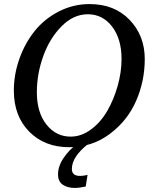

<svg xmlns="http://www.w3.org/2000/svg" viewBox="-20 -707 749 943"><path d="M691 -417Q691 -309 648.5 -211.5Q606 -114 519 -49Q432 16 320 16Q199 16 123.5 -60.5Q48 -137 48 -262Q48 -342 75.5 -419Q103 -496 151 -555.5Q199 -615 269.5 -651Q340 -687 420 -687Q542 -687 616.5 -609.5Q691 -532 691 -417ZM577 -417Q577 -516 530.5 -576.5Q484 -637 411 -637Q341 -637 282.5 -578Q224 -519 192.5 -431.5Q161 -344 161 -254Q161 -155 208 -95.5Q255 -36 327 -36Q380 -36 427.5 -71.5Q475 -107 507 -162.5Q539 -218 558 -285.5Q577 -353 577 -417ZM413 0Q333 63 333 123Q333 157 373 157Q390 157 410 152L401 209Q371 216 347 216Q311 216 288 200Q265 184 265 150Q265 109 292.5 68.5Q320 28 359 0Z"/></svg>

Font: Veleka
Style: Italic
Weight: 400
Italic angle: -12°
Designer: Stefan Peev, Context Ltd, 2016; SIL International, 1997-2014.
Foundry: Stefan Peev, Context Ltd, 2016
Version: Version 1.000